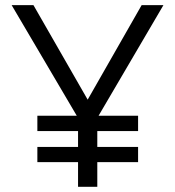

<svg xmlns="http://www.w3.org/2000/svg" viewBox="-20 -720 675 740"><path d="M124 -214.8V-273.9H275.9L24.9 -700.2H108.9L317.9 -335.9L525.9 -700.2H609.9L359.9 -273.9H512.2V-214.8H355V-153.8H512.2V-95.2H355V0H280.8V-95.2H124V-153.8H280.8V-214.8Z"/></svg>

Font: LT Superior
Style: Regular
Weight: 400
Designer: Daniel Lyons
Foundry: LyonsType
Version: Version 1.000